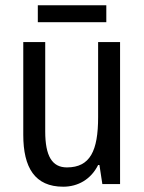

<svg xmlns="http://www.w3.org/2000/svg" viewBox="-20 -696 545 726"><path d="M382 -676H123V-612H382ZM434 -537H351V-253C351 -126 321 -63 233 -63C177 -63 151 -106 151 -199V-537H68V-186C68 -62 112 10 219 10C275 10 324 -18 351 -72H356L367 0H434Z"/></svg>

Font: Noto Sans Telugu Condensed
Style: Regular
Weight: 400
Width: 3
Designer: Jelle Bosma - Monotype Design Team
Foundry: Monotype Imaging Inc.
Version: Version 2.005